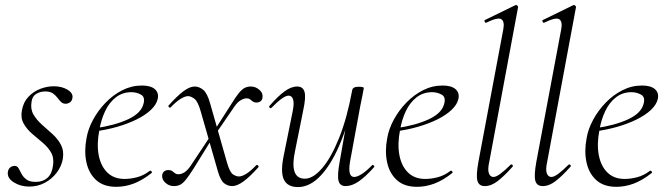

<svg xmlns="http://www.w3.org/2000/svg" viewBox="-20 -746 2706 779"><path d="M99 11Q63 11 35.5 -6.5Q8 -24 12 -49Q14 -61 22 -67Q30 -73 39 -73Q50 -73 55.5 -63Q61 -53 67.5 -40.5Q74 -28 87 -18Q100 -8 125 -8Q154 -8 172.5 -24.5Q191 -41 195 -74Q200 -105 187 -127.5Q174 -150 152 -168Q130 -186 109 -204.5Q88 -223 75.5 -245.5Q63 -268 69 -299Q75 -332 95.5 -353.5Q116 -375 143.5 -385.5Q171 -396 198 -396Q231 -396 254 -382Q277 -368 274 -349Q272 -336 263.5 -330.5Q255 -325 247 -325Q235 -325 227.5 -332.5Q220 -340 212.5 -350Q205 -360 194 -367.5Q183 -375 163 -375Q144 -375 127.5 -365.5Q111 -356 108 -333Q103 -303 116 -281Q129 -259 150.5 -240Q172 -221 193.5 -201.5Q215 -182 227.5 -158Q240 -134 235 -102Q230 -72 210.5 -46Q191 -20 162 -4.5Q133 11 99 11Z M452 12Q400 12 370 -15.5Q340 -43 330.5 -88Q321 -133 331 -185Q337 -222 357.5 -260Q378 -298 408.5 -329.5Q439 -361 476.5 -380Q514 -399 556 -399Q591 -399 608 -384.5Q625 -370 620 -345Q615 -322 592.5 -300.5Q570 -279 534.5 -261.5Q499 -244 455.5 -231.5Q412 -219 365 -213L367 -226Q445 -237 498.5 -261.5Q552 -286 562 -324Q570 -352 552 -362Q534 -372 513 -372Q477 -372 450 -351Q423 -330 406.5 -295Q390 -260 383 -218Q372 -161 380.5 -116.5Q389 -72 415.5 -46Q442 -20 485 -20Q510 -20 536.5 -27Q563 -34 588 -53Q591 -55 594.5 -51Q598 -47 595 -44Q557 -14 522 -1Q487 12 452 12Z M922 9Q905 9 890 -2Q875 -13 864 -51L795 -292Q783 -335 768.5 -345.5Q754 -356 743 -356Q731 -356 713 -345Q695 -334 673 -311Q670 -307 665.5 -311.5Q661 -316 665 -319Q699 -357 724.5 -376Q750 -395 770 -395Q788 -395 804.5 -381.5Q821 -368 833 -325L902 -83Q913 -46 926 -38Q939 -30 949 -30Q962 -30 979.5 -41Q997 -52 1019 -75Q1023 -79 1027 -74.5Q1031 -70 1028 -67Q994 -29 968 -10Q942 9 922 9ZM685 9Q666 9 651 -4.5Q636 -18 638 -36Q640 -46 646.5 -51Q653 -56 663 -56Q673 -56 678.5 -52Q684 -48 689.5 -43.5Q695 -39 704 -39Q715 -39 727 -46Q739 -53 752 -71L833 -193L841 -184L766 -63Q747 -33 734.5 -17.5Q722 -2 711 3.5Q700 9 685 9ZM845 -188 838 -198 918 -323Q937 -354 949.5 -369Q962 -384 973 -389.5Q984 -395 998 -395Q1017 -395 1032.5 -381.5Q1048 -368 1045 -350Q1044 -340 1037 -335Q1030 -330 1021 -330Q1011 -330 1005.5 -334.5Q1000 -339 994.5 -343Q989 -347 980 -347Q970 -347 957 -339.5Q944 -332 932 -315Z M1189 13Q1146 13 1131.5 -18Q1117 -49 1132 -119L1168 -297Q1174 -328 1169 -343Q1164 -358 1151 -358Q1140 -358 1122 -345Q1104 -332 1082 -309Q1078 -305 1074 -309Q1070 -313 1074 -317Q1107 -355 1134 -375Q1161 -395 1186 -395Q1209 -395 1215.5 -373.5Q1222 -352 1210 -297L1178 -138Q1165 -78 1175 -49.5Q1185 -21 1217 -21Q1250 -21 1286.5 -63Q1323 -105 1355.5 -185.5Q1388 -266 1409 -380L1420 -379Q1400 -263 1364.5 -174.5Q1329 -86 1284 -36.5Q1239 13 1189 13ZM1382 9Q1359 9 1353.5 -12.5Q1348 -34 1358 -89L1409 -380Q1411 -394 1435 -394Q1448 -394 1452 -392.5Q1456 -391 1456 -388Q1456 -385 1451 -361.5Q1446 -338 1441 -312L1400 -89Q1390 -28 1417 -28Q1429 -28 1448 -40Q1467 -52 1489 -75Q1492 -79 1496.5 -74.5Q1501 -70 1497 -67Q1463 -29 1435.5 -10Q1408 9 1382 9Z M1672 12Q1620 12 1590 -15.5Q1560 -43 1550.5 -88Q1541 -133 1551 -185Q1557 -222 1577.5 -260Q1598 -298 1628.5 -329.5Q1659 -361 1696.5 -380Q1734 -399 1776 -399Q1811 -399 1828 -384.5Q1845 -370 1840 -345Q1835 -322 1812.5 -300.5Q1790 -279 1754.5 -261.5Q1719 -244 1675.5 -231.5Q1632 -219 1585 -213L1587 -226Q1665 -237 1718.5 -261.5Q1772 -286 1782 -324Q1790 -352 1772 -362Q1754 -372 1733 -372Q1697 -372 1670 -351Q1643 -330 1626.5 -295Q1610 -260 1603 -218Q1592 -161 1600.5 -116.5Q1609 -72 1635.5 -46Q1662 -20 1705 -20Q1730 -20 1756.5 -27Q1783 -34 1808 -53Q1811 -55 1814.5 -51Q1818 -47 1815 -44Q1777 -14 1742 -1Q1707 12 1672 12Z M1947 9Q1923 9 1917 -12.5Q1911 -34 1921 -89L2022 -627Q2028 -659 2014 -668Q2000 -677 1953 -654Q1949 -652 1946.5 -658Q1944 -664 1948 -665L2071 -725Q2075 -727 2079 -723Q2083 -719 2082 -717L1965 -89Q1958 -58 1963.5 -43Q1969 -28 1982 -28Q1993 -28 2011 -41.5Q2029 -55 2051 -77Q2055 -81 2059 -77Q2063 -73 2059 -69Q2026 -32 1999.5 -11.5Q1973 9 1947 9Z M2182 9Q2158 9 2152 -12.5Q2146 -34 2156 -89L2257 -627Q2263 -659 2249 -668Q2235 -677 2188 -654Q2184 -652 2181.5 -658Q2179 -664 2183 -665L2306 -725Q2310 -727 2314 -723Q2318 -719 2317 -717L2200 -89Q2193 -58 2198.5 -43Q2204 -28 2217 -28Q2228 -28 2246 -41.5Q2264 -55 2286 -77Q2290 -81 2294 -77Q2298 -73 2294 -69Q2261 -32 2234.5 -11.5Q2208 9 2182 9Z M2481 12Q2429 12 2399 -15.5Q2369 -43 2359.5 -88Q2350 -133 2360 -185Q2366 -222 2386.5 -260Q2407 -298 2437.5 -329.5Q2468 -361 2505.5 -380Q2543 -399 2585 -399Q2620 -399 2637 -384.5Q2654 -370 2649 -345Q2644 -322 2621.5 -300.5Q2599 -279 2563.5 -261.5Q2528 -244 2484.5 -231.5Q2441 -219 2394 -213L2396 -226Q2474 -237 2527.5 -261.5Q2581 -286 2591 -324Q2599 -352 2581 -362Q2563 -372 2542 -372Q2506 -372 2479 -351Q2452 -330 2435.5 -295Q2419 -260 2412 -218Q2401 -161 2409.5 -116.5Q2418 -72 2444.5 -46Q2471 -20 2514 -20Q2539 -20 2565.5 -27Q2592 -34 2617 -53Q2620 -55 2623.5 -51Q2627 -47 2624 -44Q2586 -14 2551 -1Q2516 12 2481 12Z"/></svg>

Font: Cormorant Infant Light
Style: Italic
Weight: 300
Italic angle: -10°
Designer: Christian Thalmann (Catharsis Fonts)
Foundry: Catharsis Fonts
Version: Version 4.001